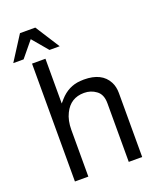

<svg xmlns="http://www.w3.org/2000/svg" viewBox="-197 -1017 917 1116"><g transform="rotate(-20 261.5 -459.5)"><path d="M64.5 -919.4H159.2L255.4 -769H192.4L111.3 -865.2L32.2 -769H-31.7ZM69.8 -729H152.8V-452.1L170.9 -473.1Q224.1 -533.2 298.8 -538.1L320.8 -539.1Q431.2 -539.1 470.2 -464.8Q485.8 -435.1 485.8 -396V0H402.8V-362.8Q402.8 -418 369.1 -441.9Q336.9 -465.8 294.9 -465.8Q210.9 -465.8 173.8 -389.2Q152.8 -347.2 152.8 -289.1V0H69.8Z"/></g></svg>

Font: SolaimanLipi
Style: Normal
Weight: 400
Designer: Solaiman Karim
Foundry: Al Mamun Sumon
Version: Version 2.000